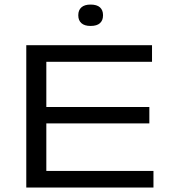

<svg xmlns="http://www.w3.org/2000/svg" viewBox="-20 -842 776 862"><path d="M98 0V-639H188V0ZM104.5 0V-74.5H669V0ZM145 -288V-361.5H650.5V-288ZM104.5 -564.5V-639H662.5V-564.5ZM386.5 -725.5Q359.5 -725.5 345.5 -738Q331.5 -750.5 331.5 -772.5V-774.5Q331.5 -796.5 345.5 -809Q359.5 -821.5 386.5 -821.5Q415 -821.5 428.8 -809Q442.5 -796.5 442.5 -774.5V-772.5Q442.5 -750.5 428.8 -738Q415 -725.5 386.5 -725.5Z"/></svg>

Font: Anek Latin Expanded
Style: Regular
Weight: 400
Width: 7
Designer: Yesha Goshar
Foundry: Ek Type
Version: Version 1.003